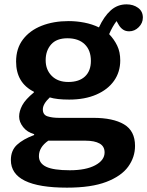

<svg xmlns="http://www.w3.org/2000/svg" viewBox="-20 -632 677 883"><path d="M288 231Q30 231 30 104Q30 60 58 34Q86 8 137 -11V-15Q105 -24 86.5 -47.5Q68 -71 68 -96Q68 -121 82.5 -148Q97 -175 136 -207V-210Q54 -251 54 -349Q54 -409 85.5 -450.5Q117 -492 171.5 -513.5Q226 -535 296 -535Q332 -535 368 -528Q404 -521 435 -506Q458 -556 489 -584Q520 -612 562 -612Q593 -612 615 -596Q637 -580 637 -551Q637 -526 618 -507Q599 -488 574 -488Q558 -488 546.5 -495.5Q535 -503 527 -516L516 -535Q497 -510 482 -475Q505 -451 519 -422Q533 -393 533 -354Q533 -301 504.5 -260.5Q476 -220 423 -197Q370 -174 298 -174Q241 -174 209 -184Q177 -154 177 -129Q177 -104 198.5 -97Q220 -90 251 -90H409Q500 -90 550.5 -60Q601 -30 601 39Q601 91 569.5 134.5Q538 178 469 204.5Q400 231 288 231ZM294 -255Q344 -255 371 -280.5Q398 -306 398 -352Q398 -401 369.5 -428.5Q341 -456 290 -456Q240 -456 215 -427.5Q190 -399 190 -355Q190 -311 218 -283Q246 -255 294 -255ZM301 151Q375 151 418 128Q461 105 461 69Q461 41 438 28Q415 15 373 15H202Q159 45 159 86Q159 119 192.5 135Q226 151 301 151Z"/></svg>

Font: Literata 7pt SemiBold
Style: Regular
Weight: 600
Designer: Latin by Veronika Burian and Jose Scaglione. Greek by Irene Vlachou. Cyrillic by Vera Evstafieva.
Foundry: TypeTogether
Version: Version 3.002